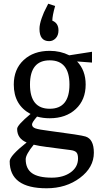

<svg xmlns="http://www.w3.org/2000/svg" viewBox="-20 -776 545 1031"><path d="M474 -440 394 -446Q440 -398 440 -322Q440 -240 387 -190.5Q334 -141 247 -141Q210 -141 179 -150Q152 -119 152 -108Q152 -93 170.5 -86.5Q189 -80 246 -73Q415 -51 439 -43Q484 -29 484 44Q484 123 409.5 179Q335 235 230 235Q32 235 32 90Q32 61 123 -11Q72 -32 72 -84Q72 -104 144 -164Q54 -212 54 -322Q54 -404 107 -453.5Q160 -503 247 -503Q304 -503 352 -479L474 -498ZM353 -322Q353 -452 247 -452Q141 -452 141 -322Q141 -192 247 -192Q353 -192 353 -322ZM161 1Q118 54 118 79Q118 130 152 154Q186 178 258 178Q320 178 359.5 149.5Q399 121 399 75Q399 52 390.5 42.5Q382 33 360 30L230 13Q190 8 161 1ZM294 -613Q294 -586 279 -570.5Q264 -555 244 -555Q192 -555 192 -621Q192 -645 204 -679Q216 -713 228 -734L239 -756L276 -744Q261 -691 261 -665Q294 -652 294 -613Z"/></svg>

Font: Andada
Style: Regular
Weight: 400
Designer: Carolina Giovagnoli
Foundry: Carolina Giovagnoli
Version: Version 1.003